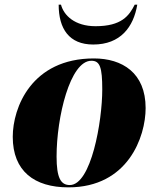

<svg xmlns="http://www.w3.org/2000/svg" viewBox="-20 -798 682 828"><path d="M382 -606C500 -606 556 -682 572 -778H561C537 -730 504 -685 392 -685C302 -685 255 -732 243 -778H233C233 -674 278 -606 382 -606ZM275 10C532 10 608 -208 608 -332C608 -484 507 -546 385 -546C116 -546 35 -334 35 -208C35 -60 128 10 275 10ZM281 0C242 0 224 -31 224 -123C224 -292 282 -536 374 -536C411 -536 421 -508 421 -412C421 -274 373 0 281 0Z"/></svg>

Font: Noto Serif Display Black
Style: Italic
Weight: 900
Italic angle: -12°
Designer: Monotype Design Team
Foundry: Monotype Imaging Inc.
Version: Version 2.009